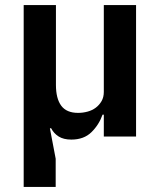

<svg xmlns="http://www.w3.org/2000/svg" viewBox="-20 -542 633 762"><path d="M74 200V-522H202V-205Q202 -151 223 -122.5Q244 -94 290 -94Q309 -94 327.5 -99Q346 -104 360 -114.5Q374 -125 383 -140.5Q392 -156 392 -177V-522H520V0H392V-87H387Q373 -47 343 -17.5Q313 12 263 12Q232 12 212.5 -0.5Q193 -13 183 -33H178L201 88V200Z"/></svg>

Font: IBM Plex Sans Hebrew SmBld
Style: Regular
Weight: 600
Designer: Mike Abbink, Paul van der Laan, Pieter van Rosmalen, Yanek Iontef
Foundry: Bold Monday
Version: Version 1.3